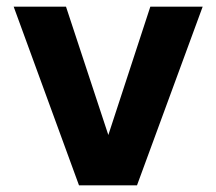

<svg xmlns="http://www.w3.org/2000/svg" viewBox="-20 -556 649 576"><path d="M217 0 21 -536H178L305 -151L431 -536H588L391 0Z"/></svg>

Font: Txt Sans
Style: Bold
Weight: 700
Designer: Open Source
Foundry: XRLN
Version: Version 1.0